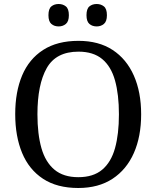

<svg xmlns="http://www.w3.org/2000/svg" viewBox="-20 -929 782 959"><path d="M371 10Q265 10 195 -36Q125 -82 90.5 -165Q56 -248 56 -359Q56 -470 90.5 -552Q125 -634 195.5 -679.5Q266 -725 372 -725Q473 -725 542.5 -679.5Q612 -634 648.5 -551.5Q685 -469 685 -358Q685 -247 648.5 -164.5Q612 -82 542 -36Q472 10 371 10ZM371 -44Q446 -44 490.5 -81.5Q535 -119 554.5 -189Q574 -259 574 -358Q574 -457 554.5 -527Q535 -597 490.5 -634Q446 -671 372 -671Q260 -671 213.5 -589Q167 -507 167 -358Q167 -259 187 -189Q207 -119 252 -81.5Q297 -44 371 -44ZM463 -797Q441 -797 426.5 -809.5Q412 -822 412 -853Q412 -885 426.5 -897Q441 -909 463 -909Q484 -909 499 -897Q514 -885 514 -853Q514 -822 499 -809.5Q484 -797 463 -797ZM273 -797Q251 -797 236.5 -809.5Q222 -822 222 -853Q222 -885 236.5 -897Q251 -909 273 -909Q294 -909 309 -897Q324 -885 324 -853Q324 -822 309 -809.5Q294 -797 273 -797Z"/></svg>

Font: Noto Serif Tamil
Style: Regular
Weight: 400
Designer: Indian Type Foundry, Tom Grace, and the Monotype Design Team
Foundry: Monotype Imaging Inc.
Version: Version 2.003